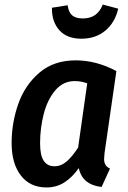

<svg xmlns="http://www.w3.org/2000/svg" viewBox="-20 -808 561 843"><path d="M491 -496 439 -136Q437 -116 437 -110Q437 -95 443 -84.5Q449 -74 463 -68L426 13Q341 3 326 -70Q297 -29 262.5 -7Q228 15 184 15Q112 15 71.5 -37.5Q31 -90 31 -180Q31 -268 60 -351Q89 -434 152.5 -488.5Q216 -543 312 -543Q403 -543 491 -496ZM156 -179Q156 -126 172 -102Q188 -78 219 -78Q248 -78 272.5 -99Q297 -120 323 -160L363 -442Q337 -452 308 -452Q257 -452 222.5 -411Q188 -370 172 -307.5Q156 -245 156 -179ZM208 -774 277 -785Q281 -754 297 -740.5Q313 -727 344 -727Q408 -727 431 -788L499 -770Q485 -709 442.5 -673.5Q400 -638 337 -638Q274 -638 240.5 -675.5Q207 -713 208 -774Z"/></svg>

Font: Fira Sans Condensed Medium
Style: Italic
Weight: 500
Width: 3
Italic angle: -8°
Designer: bBox Type GmbH & Carrois Corporate GbR & Edenspiekermann AG
Foundry: bBox Type GmbH & Carrois Corporate GbR & Edenspiekermann AG
Version: Version 4.301